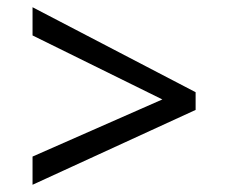

<svg xmlns="http://www.w3.org/2000/svg" viewBox="-20 -588 632 531"><path d="M70 -155 429 -313 70 -490V-568L521 -333V-284L70 -77Z"/></svg>

Font: lsinhala05
Style: Book
Weight: 400
Designer: Jelle Bosma - Monotype Design Team
Foundry: Monotype Imaging Inc.
Version: Version 2.003